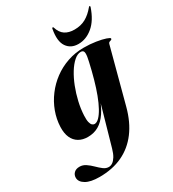

<svg xmlns="http://www.w3.org/2000/svg" viewBox="-275 -760 1005 1117"><g transform="rotate(-30 228.0 -201.0)"><path d="M397.5 -31.5Q373.5 59 327.2 120.5Q281 182 214 213.5Q147 245 60 245Q-0.5 245 -32 226.2Q-63.5 207.5 -63.5 179.5Q-63.5 160.5 -50.2 147.5Q-37 134.5 -13 134.5Q9 134.5 28.2 147.5Q47.5 160.5 65 178Q82.5 195.5 99.5 208.5Q116.5 221.5 135 221.5Q148.5 221.5 161 213Q173.5 204.5 184.8 186.2Q196 168 204.5 138L292.5 -171L297 -169Q275 -106.5 248.8 -67Q222.5 -27.5 190.2 -9Q158 9.5 117 9.5Q82.5 9.5 57 -5.5Q31.5 -20.5 18.5 -49.5Q5.5 -78.5 7 -121Q9 -172.5 27 -221.2Q45 -270 76.8 -312.2Q108.5 -354.5 151 -386Q193.5 -417.5 245 -435.2Q296.5 -453 353.5 -453Q397 -453 435 -447Q473 -441 496.5 -433Q520 -425 520 -419.5Q520 -413.5 514.5 -411.8Q509 -410 503 -407.8Q497 -405.5 495 -398ZM159.5 -110.5Q158 -81.5 162 -65.2Q166 -49 173.2 -42.8Q180.5 -36.5 188 -36.5Q203.5 -36.5 219.8 -52.8Q236 -69 252.5 -99Q269 -129 284.5 -170Q300 -211 314 -260.8Q328 -310.5 340.5 -366.5Q349 -401 348 -420.8Q347 -440.5 327.5 -440.5Q305 -440.5 281.8 -420Q258.5 -399.5 237.2 -365Q216 -330.5 199.2 -287.5Q182.5 -244.5 172 -198.8Q161.5 -153 159.5 -110.5ZM362 -570.5Q405.5 -570.5 437.8 -588.5Q470 -606.5 498.5 -641Q502 -645.5 505 -645.5Q507.5 -645.5 508.2 -643.8Q509 -642 508 -638Q482.5 -562 437.5 -524.2Q392.5 -486.5 340.5 -486.5Q289.5 -486.5 263.8 -524.2Q238 -562 252 -638Q252.5 -642 254.2 -643.8Q256 -645.5 258.5 -645.5Q261.5 -645.5 262.5 -641Q274 -603.5 299 -587Q324 -570.5 362 -570.5Z"/></g></svg>

Font: Fraunces 120pt
Style: Bold Italic
Weight: 700
Italic angle: -16°
Version: Version 1.000;[b76b70a41]